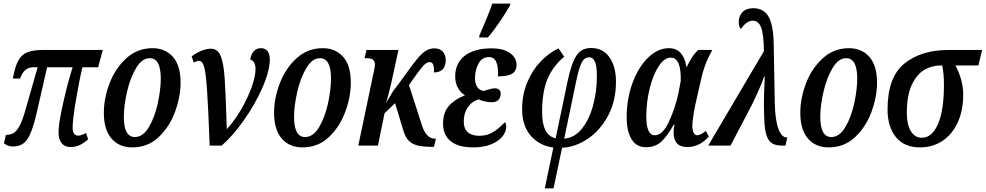

<svg xmlns="http://www.w3.org/2000/svg" viewBox="-20 -816 5524 1076"><path d="M308 -76Q308 -123 334 -239Q360 -355 387 -439H244L181 -164Q159 -73 132 -34Q105 5 52 5Q25 5 2 -13L13 -60Q37 -60 54.5 -69.5Q72 -79 88 -107.5Q104 -136 120 -191L191 -439H166Q139 -439 120.5 -422Q102 -405 93 -376H52Q64 -442 82 -475.5Q100 -509 132 -522.5Q164 -536 222 -536H556L530 -439H442Q424 -365 405.5 -255Q387 -145 387 -100Q387 -56 419 -56Q436 -56 462 -71L474 -35Q448 -13 425.5 -2.5Q403 8 375 8Q343 8 325.5 -13.5Q308 -35 308 -76Z M562 -184Q562 -265 594 -349Q626 -433 688 -489.5Q750 -546 835 -546Q905 -546 948.5 -498Q992 -450 992 -353Q992 -274 961 -189.5Q930 -105 869 -47.5Q808 10 721 10Q648 10 605 -39.5Q562 -89 562 -184ZM881 -376Q881 -490 819 -490Q776 -490 743 -435Q710 -380 692 -302Q674 -224 674 -160Q674 -48 736 -48Q781 -48 814 -103Q847 -158 864 -236Q881 -314 881 -376Z M1095 -475Q1083 -475 1066 -465L1054 -500Q1080 -520 1109 -531.5Q1138 -543 1164 -543Q1200 -542 1216.5 -503Q1233 -464 1239 -379Q1245 -294 1251 -92Q1292 -136 1329.5 -199.5Q1367 -263 1389.5 -325.5Q1412 -388 1412 -429Q1412 -473 1382 -483Q1394 -546 1443 -546Q1467 -546 1479.5 -529Q1492 -512 1492 -484Q1492 -419 1450.5 -324.5Q1409 -230 1345.5 -140.5Q1282 -51 1222 0H1155Q1147 -214 1140.5 -309Q1134 -404 1124.5 -439.5Q1115 -475 1095 -475Z M1516 -184Q1516 -265 1548 -349Q1580 -433 1642 -489.5Q1704 -546 1789 -546Q1859 -546 1902.5 -498Q1946 -450 1946 -353Q1946 -274 1915 -189.5Q1884 -105 1823 -47.5Q1762 10 1675 10Q1602 10 1559 -39.5Q1516 -89 1516 -184ZM1835 -376Q1835 -490 1773 -490Q1730 -490 1697 -435Q1664 -380 1646 -302Q1628 -224 1628 -160Q1628 -48 1690 -48Q1735 -48 1768 -103Q1801 -158 1818 -236Q1835 -314 1835 -376Z M2412 -410Q2413 -440 2407.5 -454Q2402 -468 2386 -468Q2369 -468 2346.5 -441Q2324 -414 2284 -357L2272 -339L2342 -122Q2366 -39 2417 -39H2423L2412 7H2402Q2347 7 2315.5 -2Q2284 -11 2266 -32.5Q2248 -54 2237 -96L2194 -238L2135 -181L2098 0H1988L2069 -387Q2074 -410 2077.5 -426.5Q2081 -443 2081 -453Q2081 -474 2069.5 -482Q2058 -490 2036 -490H2023L2034 -536H2213L2172 -347Q2161 -300 2144 -240L2184 -307L2214 -346L2246 -390Q2294 -457 2318.5 -486.5Q2343 -516 2365 -530.5Q2387 -545 2414 -545Q2446 -545 2462 -526Q2478 -507 2478 -480Q2478 -411 2412 -410Z M2463 -123Q2463 -186 2496 -223Q2529 -260 2584 -281L2585 -283Q2561 -296 2546 -324Q2531 -352 2531 -387Q2531 -462 2584.5 -503.5Q2638 -545 2734 -545Q2802 -545 2838.5 -518.5Q2875 -492 2875 -451Q2875 -420 2851.5 -404Q2828 -388 2771 -388Q2776 -496 2721 -496Q2681 -496 2661.5 -459.5Q2642 -423 2642 -378Q2642 -348 2654 -329.5Q2666 -311 2689 -306Q2698 -308 2718 -314.5Q2738 -321 2753 -321Q2769 -321 2777.5 -313Q2786 -305 2786 -291Q2786 -269 2773 -256Q2760 -243 2735 -243Q2717 -243 2695.5 -248Q2674 -253 2663 -259Q2624 -248 2601.5 -214.5Q2579 -181 2579 -136Q2579 -95 2601.5 -75Q2624 -55 2666 -55Q2710 -55 2744 -76Q2778 -97 2809 -131Q2812 -129 2814.5 -122Q2817 -115 2817 -106Q2817 -78 2795.5 -51Q2774 -24 2732 -7Q2690 10 2633 10Q2549 10 2506 -24.5Q2463 -59 2463 -123ZM2667 -618Q2684 -656 2705.5 -708.5Q2727 -761 2739 -796H2841L2837 -784Q2818 -749 2781 -694.5Q2744 -640 2714 -606H2665Z M3081 11Q3002 0 2954 -56Q2906 -112 2906 -204Q2906 -284 2934 -352.5Q2962 -421 3008.5 -470Q3055 -519 3110 -545L3142 -498Q3078 -445 3048 -372.5Q3018 -300 3018 -188Q3018 -57 3094 -41L3161 -361Q3182 -461 3210 -504Q3238 -547 3292 -547Q3359 -547 3395.5 -495Q3432 -443 3432 -358Q3432 -250 3387.5 -167Q3343 -84 3273 -37.5Q3203 9 3130 12L3082 240H3033ZM3325 -390Q3325 -446 3314 -470.5Q3303 -495 3282 -495Q3255 -495 3239.5 -464.5Q3224 -434 3208 -356L3142 -39Q3198 -43 3239.5 -93Q3281 -143 3303 -222.5Q3325 -302 3325 -390Z M3492 -158Q3492 -263 3525 -352Q3558 -441 3612.5 -493.5Q3667 -546 3729 -546Q3771 -546 3795.5 -518Q3820 -490 3826 -442H3829Q3846 -476 3860 -497.5Q3874 -519 3893 -536H3972Q3945 -488 3930 -445.5Q3915 -403 3902 -341L3876 -226Q3860 -144 3860 -112Q3860 -88 3867 -73Q3874 -58 3887 -58Q3906 -58 3935 -82L3953 -51Q3900 8 3832 8Q3755 8 3755 -73Q3755 -93 3760 -118H3756Q3721 -55 3687 -23Q3653 9 3600 9Q3547 9 3519.5 -35.5Q3492 -80 3492 -158ZM3781 -289 3795 -362Q3798 -493 3740 -493Q3703 -493 3671.5 -445Q3640 -397 3621 -320.5Q3602 -244 3602 -163Q3602 -58 3650 -58Q3694 -58 3729 -134.5Q3764 -211 3781 -289Z M4261 -529Q4260 -627 4245 -663.5Q4230 -700 4199 -700Q4163 -700 4133 -654Q4120 -664 4120 -693Q4120 -726 4141 -748Q4162 -770 4201 -770Q4260 -770 4287 -723Q4314 -676 4316 -570L4322 -238Q4324 -144 4342 -95Q4360 -46 4388 -46H4392L4382 0H4364Q4330 0 4309 -11.5Q4288 -23 4276.5 -55Q4265 -87 4263 -148Q4261 -198 4261 -225Q4261 -281 4263.5 -329.5Q4266 -378 4266 -386H4262Q4255 -363 4234 -315.5Q4213 -268 4195 -231L4074 0H3949Z M4465 -184Q4465 -265 4497 -349Q4529 -433 4591 -489.5Q4653 -546 4738 -546Q4808 -546 4851.5 -498Q4895 -450 4895 -353Q4895 -274 4864 -189.5Q4833 -105 4772 -47.5Q4711 10 4624 10Q4551 10 4508 -39.5Q4465 -89 4465 -184ZM4784 -376Q4784 -490 4722 -490Q4679 -490 4646 -435Q4613 -380 4595 -302Q4577 -224 4577 -160Q4577 -48 4639 -48Q4684 -48 4717 -103Q4750 -158 4767 -236Q4784 -314 4784 -376Z M4954 -202Q4954 -384 5048.5 -460Q5143 -536 5296 -536H5484L5463 -449H5334Q5351 -420 5364.5 -376.5Q5378 -333 5378 -283Q5378 -199 5348.5 -132.5Q5319 -66 5264 -28Q5209 10 5135 10Q5048 10 5001 -47.5Q4954 -105 4954 -202ZM5270 -340Q5270 -407 5260 -449H5249Q5203 -449 5161 -425Q5119 -401 5090.5 -342Q5062 -283 5062 -183Q5062 -118 5084.5 -81Q5107 -44 5146 -44Q5203 -44 5236.5 -120.5Q5270 -197 5270 -340Z"/></svg>

Font: Noto Serif CondSemiBold
Style: Italic
Weight: 600
Width: 3
Italic angle: -12°
Designer: Monotype Design Team
Foundry: Monotype Imaging Inc.
Version: Version 1.001